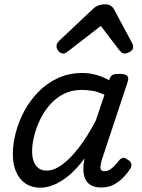

<svg xmlns="http://www.w3.org/2000/svg" viewBox="-20 -860 663 897"><path d="M169 17Q129 17 100 -2Q71 -21 55.5 -56.5Q40 -92 40 -141Q40 -186 53 -237.5Q66 -289 92 -338.5Q118 -388 157.5 -429Q197 -470 249 -494.5Q301 -519 366 -519Q398 -519 430 -510Q462 -501 490 -485L491 -489Q497 -506 507 -510.5Q517 -515 535 -515Q566 -515 574.5 -505.5Q583 -496 576 -476L455 -111Q451 -97 449.5 -85Q448 -73 452.5 -66.5Q457 -60 468 -60Q481 -60 492.5 -67Q504 -74 515 -85.5Q526 -97 536 -110Q543 -119 552.5 -122Q562 -125 575 -115Q592 -105 593.5 -94.5Q595 -84 590 -74Q580 -57 561 -36Q542 -15 515.5 0.5Q489 16 454 16Q422 16 403.5 4.5Q385 -7 377.5 -25.5Q370 -44 369.5 -66Q369 -88 373 -110Q374 -112 374.5 -114.5Q375 -117 375 -120Q338 -70 301.5 -40Q265 -10 231.5 3.5Q198 17 169 17ZM130 -153Q130 -125 138 -104.5Q146 -84 161 -73.5Q176 -63 198 -63Q232 -63 270 -90.5Q308 -118 348.5 -170.5Q389 -223 428 -298L468 -417Q439 -431 413 -435.5Q387 -440 362 -440Q314 -440 276.5 -420.5Q239 -401 211.5 -369Q184 -337 166 -298.5Q148 -260 139 -222Q130 -184 130 -153ZM276 -610Q263 -610 253.5 -621Q244 -632 244 -644Q244 -653 248 -659Q252 -665 256 -669L414 -818Q428 -831 442 -835.5Q456 -840 472 -840Q485 -840 496.5 -833.5Q508 -827 514 -814L596 -661Q600 -654 601 -649Q602 -644 602 -639Q602 -627 587.5 -618.5Q573 -610 563 -610Q553 -610 547.5 -615Q542 -620 537 -626L451 -739L304 -625Q298 -621 291 -615.5Q284 -610 276 -610Z"/></svg>

Font: Playwrite NL
Style: Regular
Weight: 400
Designer: Veronika Burian, José Scaglione
Foundry: TypeTogether
Version: Version 1.002